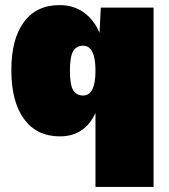

<svg xmlns="http://www.w3.org/2000/svg" viewBox="-20 -530 667 760"><path d="M357.9 210V-83Q338.4 -39.1 303 -14.6Q267.6 9.8 216.8 9.8Q125.5 9.8 75.2 -58.8Q24.9 -127.4 24.9 -252.9Q24.9 -375.5 74.5 -442.6Q124 -509.8 215.8 -509.8Q271.5 -509.8 312 -480.5Q352.5 -451.2 374 -399.9L378.9 -500H587.9V210ZM309.1 -151.9Q357.9 -151.9 357.9 -250Q357.9 -349.1 309.1 -349.1Q282.7 -349.1 269.8 -327.6Q256.8 -306.2 256.8 -250Q256.8 -193.8 269.8 -172.9Q282.7 -151.9 309.1 -151.9Z"/></svg>

Font: Work Sans Black
Style: Regular
Weight: 900
Designer: Wei Huang
Foundry: Wei Huang
Version: Version 2.012